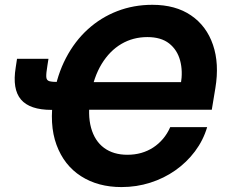

<svg xmlns="http://www.w3.org/2000/svg" viewBox="-20 -757 929 787"><path d="M478 9.8Q381.8 9.8 312.3 -34.7Q242.7 -79.1 211.7 -163.1Q180.7 -247.1 200.2 -364.7Q214.4 -450.7 250.5 -519.5Q286.6 -588.4 340.1 -637Q393.6 -685.5 460.7 -711.4Q527.8 -737.3 604.5 -737.3Q699.7 -737.3 763.2 -693.8Q826.7 -650.4 853 -573.2Q879.4 -496.1 862.8 -396L848.1 -307.1H295.9L314.5 -420.4H753.4L721.2 -413.1Q730 -465.3 718.3 -509Q706.5 -552.7 673.3 -578.9Q640.1 -605 584 -605Q525.4 -605 477.5 -576.9Q429.7 -548.8 396.7 -494.9Q363.8 -440.9 351.1 -363.8Q338.4 -287.1 353.3 -233.2Q368.2 -179.2 406.5 -150.9Q444.8 -122.6 502 -122.6Q532.2 -122.6 558.8 -130.1Q585.4 -137.7 607.9 -152.3Q630.4 -167 648.2 -188Q666 -209 677.7 -235.8H829.1Q813 -181.6 779.1 -136.5Q745.1 -91.3 698.5 -58.6Q651.9 -25.9 595.7 -8.1Q539.6 9.8 478 9.8ZM49.8 -516.1H178.7L174.3 -488.3Q168.9 -456.1 169.7 -441.9Q170.4 -427.7 182.1 -424.3Q193.8 -420.9 221.2 -420.9H248L229 -306.6H190.9Q102.1 -306.6 65.9 -349.1Q29.8 -391.6 44.4 -480.5Z"/></svg>

Font: Inter 16pt
Style: Bold Italic
Weight: 700
Italic angle: -9.3988°
Version: Version 4.001;git-66647c0bb